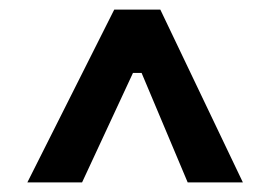

<svg xmlns="http://www.w3.org/2000/svg" viewBox="-20 -721 534 400"><path d="M37 -341H151L257 -569H275L371 -341H486L314 -701H218Z"/></svg>

Font: Fixel Text 20240404 SemiBold
Style: Italic
Weight: 600
Width: 4
Italic angle: -10°
Designer: AlfaBravo + MacPaw
Foundry: Kyrylo Tkachov, Marchela Mozhyna, Serhii Makarenko, Maria Weinstein, Zakhar Kryvoshyya
Version: Version 1.211;Glyphs 3.2 (3225)